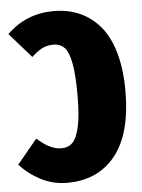

<svg xmlns="http://www.w3.org/2000/svg" viewBox="-58 -758 605 819"><g transform="rotate(-5 245.0 -348.5)"><path d="M202.1 -715.8Q263.7 -715.8 313.5 -693.8Q363.3 -671.9 400.4 -628.2Q437.5 -584.5 457.8 -513.7Q478 -442.9 478 -350.1Q478 -166.5 403.3 -73.7Q328.6 19 196.8 19Q136.7 19 84.7 -7.8Q32.7 -34.7 -4.9 -76.2L81.1 -180.2Q102.5 -162.6 115 -153.8Q127.4 -145 146.5 -137.5Q165.5 -129.9 185.1 -129.9Q214.8 -129.9 233.4 -148.9Q252 -168 262.5 -217.3Q272.9 -266.6 272.9 -350.1Q272.9 -435.5 263.9 -484.6Q254.9 -533.7 237.1 -553.5Q219.2 -573.2 189 -573.2Q161.6 -573.2 140.4 -562.3Q119.1 -551.3 95.2 -528.8L2 -634.8Q84.5 -715.8 202.1 -715.8Z"/></g></svg>

Font: Fira Sans Compressed Heavy
Style: Regular
Weight: 900
Width: 1
Designer: Carrois Corporate & Edenspiekermann AG
Foundry: Carrois Corporate GbR & Edenspiekermann AG
Version: Version 4.203;PS 004.203;hotconv 1.0.88;makeotf.lib2.5.64775